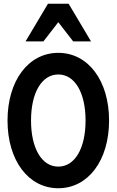

<svg xmlns="http://www.w3.org/2000/svg" viewBox="-20 -991 620 1021"><path d="M290 10C449 10 560 -138 560 -350C560 -562 449 -710 290 -710C131 -710 20 -562 20 -350C20 -138 131 10 290 10ZM290 -105C202 -105 145 -202 145 -350C145 -498 202 -595 290 -595C378 -595 435 -498 435 -350C435 -202 378 -105 290 -105ZM116 -771H211L290 -873L369 -771H464L345 -971H235Z"/></svg>

Font: CommitMono-dimboump
Style: Bold
Weight: 700
Monospace: yes
Designer: Eigil Nikolajsen
Foundry: Eigil Nikolajsen
Version: Version 1.143